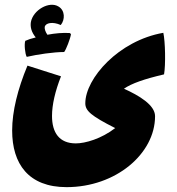

<svg xmlns="http://www.w3.org/2000/svg" viewBox="-20 -601 729 790"><path d="M244 -387C252 -397 269 -441 272 -460L268 -465C239 -467 206 -464 175 -458C166 -471 163 -483 164 -490C167 -507 197 -513 230 -498C248 -520 248 -558 221 -574C183 -598 116 -560 107 -510C104 -490 109 -469 127 -447C110 -443 95 -438 84 -433C79 -419 83 -379 90 -367C133 -377 201 -387 244 -387ZM652 -466C468 -434 331 -278 331 -176C331 -145 355 -124 454 -74C397 -30 331 -11 292 -11C224 -11 194 -55 194 -124C194 -170 207 -226 231 -287L93 -331C53 -235 30 -143 30 -64C30 73 97 169 254 169C456 169 618 32 618 -123C618 -169 552 -208 490 -236C522 -258 574 -276 655 -295C662 -334 660 -431 652 -466Z"/></svg>

Font: FilmFarsi Display
Style: Regular
Weight: 400
Designer: Borna Izadpanah
Foundry: Borna Izadpanah
Version: Version 1.000;PS 001.000;hotconv 1.0.88;makeotf.lib2.5.64775